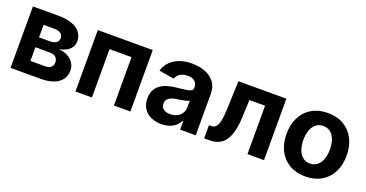

<svg xmlns="http://www.w3.org/2000/svg" viewBox="-32 -1073 3054 1603"><g transform="rotate(20 1495.0 -271.5)"><path d="M62.5 -545.9H293.9Q360.4 -545.9 409.2 -528.6Q458 -511.2 484.1 -478Q510.3 -444.8 510.3 -398.4Q510.3 -354 478 -324.5Q445.8 -294.9 387.2 -284.7Q434.1 -281.2 468.5 -262.7Q502.9 -244.1 521.5 -214.6Q540 -185.1 540 -148.4Q540 -102.5 515.4 -69.1Q490.7 -35.6 443.6 -17.8Q396.5 0 329.6 0H62.5ZM398.4 -168.5Q398.4 -198.7 380.1 -215.8Q361.8 -232.9 329.6 -232.9H198.7V-111.3H329.6Q361.8 -111.3 380.1 -126.5Q398.4 -141.6 398.4 -168.5ZM371.6 -377Q371.6 -402.8 350.8 -417.5Q330.1 -432.1 293.9 -432.1H198.7V-320.8H296.9Q332 -320.8 351.8 -335.9Q371.6 -351.1 371.6 -377Z M1127.4 0H981V-429.7H785.6V0H639.2V-545.9H1127.4Z M1223.1 -152.8Q1223.1 -210.4 1251 -245.8Q1278.8 -281.2 1324 -297.9Q1369.1 -314.5 1429.2 -320.3L1469.7 -324.7Q1504.4 -328.6 1523.7 -333Q1543 -337.4 1552.2 -345.9Q1561.5 -354.5 1561.5 -369.1V-371.6Q1561.5 -406.2 1539.3 -425.3Q1517.1 -444.3 1476.1 -444.3Q1435.5 -444.3 1408.9 -426.8Q1382.3 -409.2 1373 -381.3L1238.8 -403.8Q1259.8 -474.6 1322.3 -513.7Q1384.8 -552.7 1476.6 -552.7Q1538.6 -552.7 1591.1 -533.2Q1643.6 -513.7 1675.8 -472.2Q1708 -430.7 1708 -367.7V0H1569.3V-75.7H1564.5Q1550.8 -49.3 1528.6 -30Q1506.3 -10.7 1475.1 0Q1443.8 10.7 1404.8 10.7Q1352.1 10.7 1311 -8.1Q1270 -26.9 1246.6 -63.5Q1223.1 -100.1 1223.1 -152.8ZM1562.5 -195.3V-254.4Q1551.8 -247.1 1526.6 -241.7Q1501.5 -236.3 1466.3 -231L1454.1 -229.5Q1411.1 -223.1 1387.5 -205.8Q1363.8 -188.5 1363.8 -156.7Q1363.8 -125.5 1386.2 -108.9Q1408.7 -92.3 1446.3 -92.3Q1480 -92.3 1506.3 -106Q1532.7 -119.6 1547.6 -143.1Q1562.5 -166.5 1562.5 -195.3Z M1782.7 -116.7H1799.8Q1826.7 -116.7 1843 -132.8Q1859.4 -148.9 1867.9 -187.5Q1876.5 -226.1 1879.4 -294.4L1888.2 -545.9H2314.5V0H2167.5V-429.7H2028.3L2021.5 -270Q2017.1 -173.3 1994.4 -113.8Q1971.7 -54.2 1931.2 -27.1Q1890.6 0 1831.1 0H1782.7Z M2416 -270.5Q2416 -354.5 2448.5 -418.5Q2481 -482.4 2541.5 -517.6Q2602.1 -552.7 2683.1 -552.7Q2764.2 -552.7 2824.5 -517.6Q2884.8 -482.4 2917.5 -418.5Q2950.2 -354.5 2950.2 -270.5Q2950.2 -187 2917.5 -123.3Q2884.8 -59.6 2824.5 -24.4Q2764.2 10.7 2683.1 10.7Q2602.1 10.7 2541.5 -24.4Q2481 -59.6 2448.5 -123.3Q2416 -187 2416 -270.5ZM2801.3 -271Q2801.3 -319.8 2787.8 -357.4Q2774.4 -395 2747.8 -416.3Q2721.2 -437.5 2683.1 -437.5Q2645 -437.5 2618.7 -416.3Q2592.3 -395 2578.9 -357.7Q2565.4 -320.3 2565.4 -271Q2565.4 -222.7 2578.9 -185.1Q2592.3 -147.5 2618.7 -126Q2645 -104.5 2683.1 -104.5Q2721.2 -104.5 2747.8 -126Q2774.4 -147.5 2787.8 -185.1Q2801.3 -222.7 2801.3 -271Z"/></g></svg>

Font: Inter RS Variable
Style: Regular
Weight: 400
Designer: Rasmus Andersson (customised by Maria Ramos and Noel Pretorius)
Foundry: rsms
Version: Version 3.001;Glyphs 3.2.3 (3260)